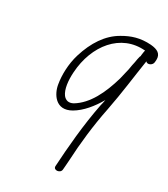

<svg xmlns="http://www.w3.org/2000/svg" viewBox="-177 -547 757 867"><g transform="rotate(30 202.0 -113.5)"><path d="M85 -257C68 -202 68 -143 75 -102C82 -55 121 9 192 -32C233 -56 268 -99 295 -146C293 -135 291 -125 288 -114C265 2 255 124 249 225C248 247 285 243 286 221C287 207 288 201 290 169C294 84 305 -18 325 -116C344 -213 354 -301 368 -390C378 -377 402 -389 403 -406L404 -418C405 -450 384 -462 348 -465C292 -469 250 -455 209 -431C149 -397 109 -335 85 -257ZM108 -183C117 -327 207 -441 339 -429C337 -426 336 -417 334 -403V-398C332 -395 331 -392 331 -391C329 -384 327 -374 325 -361C322 -350 320 -336 317 -319L304 -264C279 -177 242 -100 179 -62C157 -50 140 -56 128 -71C110 -95 105 -139 108 -183Z"/></g></svg>

Font: Stray Cat
Style: CnObl
Weight: 400
Version: Version 1.0